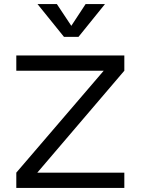

<svg xmlns="http://www.w3.org/2000/svg" viewBox="-20 -922 690 942"><path d="M60 -650H590V-575L140 -48L127 -75H590V0H60V-75L512 -602L525 -575H60ZM350 -765H310L400 -902H495L365 -741H294L164 -902H259Z"/></svg>

Font: Syne
Style: Regular
Weight: 400
Designer: Lucas Descroix
Foundry: Bonjour Monde
Version: Version 2.200